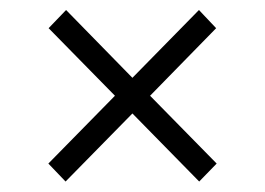

<svg xmlns="http://www.w3.org/2000/svg" viewBox="-20 -439 519 376"><path d="M205.1 -251.5 75.2 -383.8 109.4 -419.4 239.3 -286.6 369.6 -419.4 403.3 -383.8 273.9 -251.5 404.3 -118.7 370.1 -83.5 239.3 -216.8 108.4 -83.5 74.7 -118.7Z"/></svg>

Font: Vazirmatn RD UI ExtraLight
Style: Regular
Weight: 200
Designer: Saber Rastikerdar
Foundry: Saber Rastikerdar
Version: Version 33.003